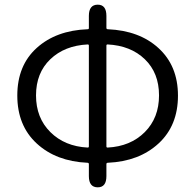

<svg xmlns="http://www.w3.org/2000/svg" viewBox="-20 -777 835 821"><path d="M398 24Q360 24 360 -24V-75Q360 -81 354 -81Q220 -87 137 -163.5Q54 -240 54 -368.5Q54 -497 137 -572Q220 -647 355 -652Q360 -652 360 -657V-709Q360 -757 398 -757Q435 -757 435 -709V-658Q435 -652 441 -652Q576 -646 657 -572Q741 -496 741 -368Q741 -240 658 -163.5Q575 -87 441 -81Q435 -81 435 -75V-24Q435 24 398 24ZM355 -146Q360 -146 360 -151V-582Q360 -587 355 -587Q256 -582 195 -523.5Q134 -465 134 -369Q134 -273 195.5 -212Q257 -151 355 -146ZM435 -151Q435 -146 440 -146Q538 -151 599 -212Q660 -273 660 -369Q660 -465 599.5 -523.5Q539 -582 440 -587Q435 -587 435 -582Z"/></svg>

Font: Resource Han Rounded JP Normal
Style: Regular
Weight: 350
Designer: Cyano Hao (round all glyphs); Ryoko NISHIZUKA 西塚涼子 (kana, bopomofo & ideographs); Paul D. Hunt (Latin, Greek & Cyrillic)
Foundry: Cyano Hao
Version: 0.990